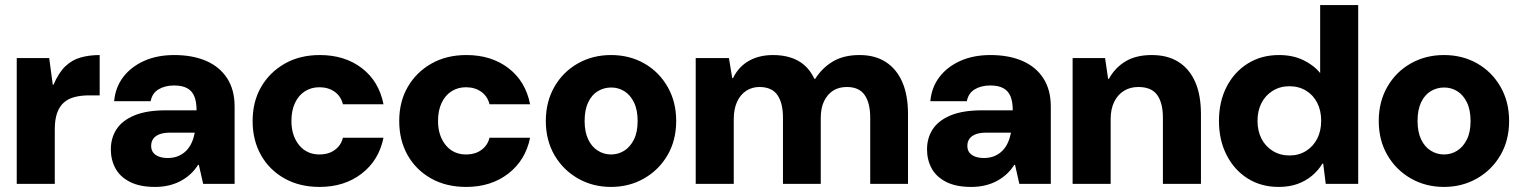

<svg xmlns="http://www.w3.org/2000/svg" viewBox="-20 -725 6001 757"><path d="M46 0V-496H174L188 -391H191Q211 -438 237.5 -463.5Q264 -489 298.5 -498.5Q333 -508 373 -508V-349H332Q300 -349 274.5 -342.5Q249 -336 231.5 -320.5Q214 -305 205 -279Q196 -253 196 -216V0Z M591 12Q531 12 492 -8Q453 -28 435 -61.5Q417 -95 417 -136Q417 -181 439.5 -215.5Q462 -250 510 -270Q558 -290 633 -290H755Q755 -324 746 -345.5Q737 -367 717.5 -377.5Q698 -388 666 -388Q631 -388 605.5 -373Q580 -358 574 -326H430Q435 -381 466 -421.5Q497 -462 548.5 -485Q600 -508 667 -508Q739 -508 792.5 -485Q846 -462 875.5 -416.5Q905 -371 905 -305V0H781L764 -75H761Q747 -53 729 -37Q711 -21 689.5 -10Q668 1 643.5 6.5Q619 12 591 12ZM641 -102Q665 -102 683.5 -110Q702 -118 715 -131.5Q728 -145 736 -163Q744 -181 748 -202H651Q625 -202 608.5 -195.5Q592 -189 584 -177.5Q576 -166 576 -150Q576 -134 584 -123.5Q592 -113 607 -107.5Q622 -102 641 -102Z M1240 12Q1161 12 1101.5 -21.5Q1042 -55 1009 -113.5Q976 -172 976 -248Q976 -324 1009.5 -382Q1043 -440 1102.5 -474Q1162 -508 1241 -508Q1339 -508 1406.5 -456.5Q1474 -405 1492 -314H1332Q1324 -346 1299 -363.5Q1274 -381 1239 -381Q1207 -381 1182 -365Q1157 -349 1143 -319Q1129 -289 1129 -248Q1129 -218 1137 -194Q1145 -170 1160 -152Q1175 -134 1195 -125Q1215 -116 1239 -116Q1263 -116 1281.5 -123.5Q1300 -131 1313.5 -146Q1327 -161 1332 -182H1492Q1474 -93 1406 -40.5Q1338 12 1240 12Z M1818 12Q1739 12 1679.5 -21.5Q1620 -55 1587 -113.5Q1554 -172 1554 -248Q1554 -324 1587.5 -382Q1621 -440 1680.5 -474Q1740 -508 1819 -508Q1917 -508 1984.5 -456.5Q2052 -405 2070 -314H1910Q1902 -346 1877 -363.5Q1852 -381 1817 -381Q1785 -381 1760 -365Q1735 -349 1721 -319Q1707 -289 1707 -248Q1707 -218 1715 -194Q1723 -170 1738 -152Q1753 -134 1773 -125Q1793 -116 1817 -116Q1841 -116 1859.5 -123.5Q1878 -131 1891.5 -146Q1905 -161 1910 -182H2070Q2052 -93 1984 -40.5Q1916 12 1818 12Z M2389 12Q2317 12 2258.5 -21.5Q2200 -55 2166 -113.5Q2132 -172 2132 -248Q2132 -324 2166 -383Q2200 -442 2258.5 -475Q2317 -508 2389 -508Q2462 -508 2520 -475Q2578 -442 2612 -383Q2646 -324 2646 -248Q2646 -172 2612 -113.5Q2578 -55 2519.5 -21.5Q2461 12 2389 12ZM2389 -116Q2418 -116 2441.5 -131Q2465 -146 2479.5 -175Q2494 -204 2494 -248Q2494 -292 2479.5 -321.5Q2465 -351 2441.5 -365.5Q2418 -380 2390 -380Q2361 -380 2337 -365.5Q2313 -351 2299 -321.5Q2285 -292 2285 -248Q2285 -205 2299 -175.5Q2313 -146 2337 -131Q2361 -116 2389 -116Z M2723 0V-496H2854L2867 -417H2870Q2892 -462 2932.5 -485Q2973 -508 3028 -508Q3065 -508 3096 -498.5Q3127 -489 3151 -468.5Q3175 -448 3191 -414H3194Q3222 -458 3264.5 -483Q3307 -508 3369 -508Q3430 -508 3472.5 -480.5Q3515 -453 3537.5 -401.5Q3560 -350 3560 -275V0H3411V-261Q3411 -319 3389 -350.5Q3367 -382 3319 -382Q3287 -382 3264.5 -367.5Q3242 -353 3229 -326Q3216 -299 3216 -260V0H3067V-261Q3067 -319 3045 -350.5Q3023 -382 2974 -382Q2945 -382 2922 -367Q2899 -352 2886 -323.5Q2873 -295 2873 -255V0Z M3809 12Q3749 12 3710 -8Q3671 -28 3653 -61.5Q3635 -95 3635 -136Q3635 -181 3657.5 -215.5Q3680 -250 3728 -270Q3776 -290 3851 -290H3973Q3973 -324 3964 -345.5Q3955 -367 3935.5 -377.5Q3916 -388 3884 -388Q3849 -388 3823.5 -373Q3798 -358 3792 -326H3648Q3653 -381 3684 -421.5Q3715 -462 3766.5 -485Q3818 -508 3885 -508Q3957 -508 4010.5 -485Q4064 -462 4093.5 -416.5Q4123 -371 4123 -305V0H3999L3982 -75H3979Q3965 -53 3947 -37Q3929 -21 3907.5 -10Q3886 1 3861.5 6.5Q3837 12 3809 12ZM3859 -102Q3883 -102 3901.5 -110Q3920 -118 3933 -131.5Q3946 -145 3954 -163Q3962 -181 3966 -202H3869Q3843 -202 3826.5 -195.5Q3810 -189 3802 -177.5Q3794 -166 3794 -150Q3794 -134 3802 -123.5Q3810 -113 3825 -107.5Q3840 -102 3859 -102Z M4209 0V-496H4337L4349 -414H4352Q4376 -458 4417.5 -483Q4459 -508 4521 -508Q4584 -508 4627 -480.5Q4670 -453 4692.5 -401.5Q4715 -350 4715 -275V0H4565V-261Q4565 -319 4542.5 -350.5Q4520 -382 4468 -382Q4436 -382 4411.5 -367Q4387 -352 4373 -323.5Q4359 -295 4359 -255V0Z M5021 12Q4952 12 4899 -21.5Q4846 -55 4816 -114Q4786 -173 4786 -248Q4786 -324 4816 -382.5Q4846 -441 4899.5 -474.5Q4953 -508 5023 -508Q5077 -508 5118.5 -488Q5160 -468 5185 -437V-705H5335V0H5207L5197 -80H5194Q5177 -52 5152 -31.5Q5127 -11 5095 0.5Q5063 12 5021 12ZM5064 -112Q5101 -112 5129.5 -130Q5158 -148 5173.5 -178.5Q5189 -209 5189 -249Q5189 -289 5173.5 -319.5Q5158 -350 5129.5 -367.5Q5101 -385 5063 -385Q5027 -385 4998 -367Q4969 -349 4953.5 -318.5Q4938 -288 4938 -249Q4938 -209 4953.5 -178.5Q4969 -148 4998 -130Q5027 -112 5064 -112Z M5673 12Q5601 12 5542.5 -21.5Q5484 -55 5450 -113.5Q5416 -172 5416 -248Q5416 -324 5450 -383Q5484 -442 5542.5 -475Q5601 -508 5673 -508Q5746 -508 5804 -475Q5862 -442 5896 -383Q5930 -324 5930 -248Q5930 -172 5896 -113.5Q5862 -55 5803.5 -21.5Q5745 12 5673 12ZM5673 -116Q5702 -116 5725.5 -131Q5749 -146 5763.5 -175Q5778 -204 5778 -248Q5778 -292 5763.5 -321.5Q5749 -351 5725.5 -365.5Q5702 -380 5674 -380Q5645 -380 5621 -365.5Q5597 -351 5583 -321.5Q5569 -292 5569 -248Q5569 -205 5583 -175.5Q5597 -146 5621 -131Q5645 -116 5673 -116Z"/></svg>

Font: DM Sans 36pt Black
Style: Regular
Weight: 900
Designer: Colophon Foundry, Jonny Pinhorn
Foundry: Colophon Foundry
Version: Version 4.004;gftools[0.9.30]